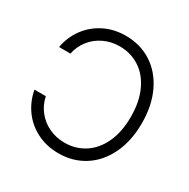

<svg xmlns="http://www.w3.org/2000/svg" viewBox="-163 -868 1015 1029"><g transform="rotate(30 344.5 -353.5)"><path d="M329.1 -55.7Q396.5 -55.7 450.9 -90.3Q505.4 -125 536.9 -192.4Q568.4 -259.8 568.4 -353.5Q568.4 -447.3 536.9 -514.6Q505.4 -582 450.9 -616.7Q396.5 -651.4 329.1 -651.4Q276.4 -651.4 231.7 -630.1Q187 -608.9 157.5 -571Q127.9 -533.2 118.2 -485.4H47.9Q59.6 -551.3 98.1 -604Q136.7 -656.7 196.3 -686.8Q255.9 -716.8 329.1 -716.8Q418.5 -716.8 488.3 -672.1Q558.1 -627.4 597.4 -544.9Q636.7 -462.4 636.7 -353.5Q636.7 -244.6 597.4 -162.1Q558.1 -79.6 488.3 -34.9Q418.5 9.8 329.1 9.8Q255.9 9.8 196.3 -20Q136.7 -49.8 98.4 -102.3Q60.1 -154.8 47.9 -221.7H118.2Q127.9 -173.8 157.5 -136Q187 -98.1 231.7 -76.9Q276.4 -55.7 329.1 -55.7Z"/></g></svg>

Font: Pretendard JP Light
Style: Regular
Weight: 300
Designer: Base glyphs from Inter by Rasmus Andersson; Hangeul glyphs from Noto Sans CJK(Source Han Sans) by Jang Soo-young and Kan
Foundry: Kil Hyung-jin
Version: Version 1.309